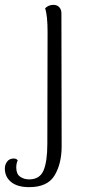

<svg xmlns="http://www.w3.org/2000/svg" viewBox="-90 -537 355 791"><path d="M-70 157Q-70 141 -60.5 128.5Q-51 116 -33 116Q-22 116 -17 124Q-23 136 -23 153Q-23 180 -7 191Q9 202 30 202Q74 202 89.5 165Q105 128 105 56L106 -404Q106 -473 96 -503Q110 -517 130 -517Q145 -517 154 -507.5Q163 -498 163 -482L164 65Q164 137 135 185.5Q106 234 30 234Q-18 234 -44 213Q-70 192 -70 157Z"/></svg>

Font: Arima Madurai Light
Style: Regular
Weight: 300
Designer: Joana Correia and Natanael Gama
Foundry: NDISCOVER
Version: Version 1.019